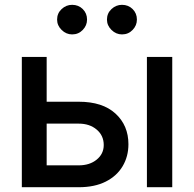

<svg xmlns="http://www.w3.org/2000/svg" viewBox="-20 -784 813 804"><path d="M175.4 -358H309.7Q409.8 -358 463.8 -308.2Q517.8 -258.5 517.8 -180Q517.8 -128.9 493.6 -88.1Q469.5 -47.2 422.9 -23.6Q376.4 0 309.7 0H71.4V-545.5H175.4ZM175.4 -266.3V-91.6H309.7Q355.5 -91.6 384.9 -115.6Q414.4 -139.6 414.4 -176.8Q414.4 -216.3 384.9 -241.3Q355.5 -266.3 309.7 -266.3ZM595.2 0V-545.5H701.3V0ZM282 -639.9Q257.1 -639.9 238.1 -658.6Q219.1 -677.2 219.1 -702.1Q219.1 -728.3 238.1 -746.1Q257.1 -763.8 282 -763.8Q308.6 -763.8 326.5 -746.1Q344.5 -728.3 344.5 -702.1Q344.5 -677.2 326.5 -658.6Q308.6 -639.9 282 -639.9ZM490.8 -639.9Q465.9 -639.9 446.9 -658.6Q427.9 -677.2 427.9 -702.1Q427.9 -728.3 446.9 -746.1Q465.9 -763.8 490.8 -763.8Q517.4 -763.8 535.3 -746.1Q553.3 -728.3 553.3 -702.1Q553.3 -677.2 535.3 -658.6Q517.4 -639.9 490.8 -639.9Z"/></svg>

Font: Inter UI Medium
Style: Regular
Weight: 500
Designer: Rasmus Andersson
Foundry: rsms
Version: 3.2;8d6f07862